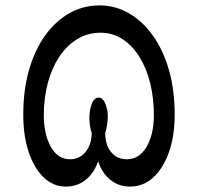

<svg xmlns="http://www.w3.org/2000/svg" viewBox="-20 -677 732 710"><path d="M223 13Q177 13 141.5 -21Q106 -55 86 -115Q66 -175 66 -253Q66 -343 87 -417Q108 -491 146 -544.5Q184 -598 235.5 -627.5Q287 -657 348 -657Q407 -657 457.5 -627.5Q508 -598 546 -544.5Q584 -491 605 -417Q626 -343 626 -253Q626 -175 605 -115Q584 -55 547 -21Q510 13 461 13Q419 13 388 -12Q357 -37 343 -81Q328 -37 297 -12Q266 13 223 13ZM239 -88Q274 -88 296.5 -115.5Q319 -143 319 -186Q311 -210 310.5 -239Q310 -268 320 -295Q329 -316 345 -316Q360 -316 369 -295Q380 -269 378.5 -239.5Q377 -210 369 -185Q369 -142 390.5 -115Q412 -88 449 -88Q495 -88 522 -134Q549 -180 549 -251Q549 -314 535.5 -369Q522 -424 496 -466Q470 -508 433.5 -532Q397 -556 352 -556Q304 -556 265 -532Q226 -508 198.5 -466Q171 -424 156.5 -369Q142 -314 142 -252Q142 -180 168 -134Q194 -88 239 -88Z"/></svg>

Font: Playpen Sans Arabic
Style: Regular
Weight: 400
Designer: Azza Alameddine, Laura Meseguer, Veronika Burian, José Scaglione
Foundry: TypeTogether
Version: Version 2.000